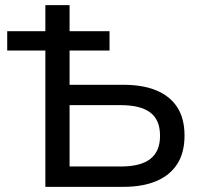

<svg xmlns="http://www.w3.org/2000/svg" viewBox="-20 -725 786 745"><path d="M156 0V-529H8V-604H156V-705H250V-604H405V-529H250V-396H459Q534 -396 587 -374Q640 -352 668 -308.5Q696 -265 696 -199Q696 -133 668 -89Q640 -45 587 -22.5Q534 0 459 0ZM250 -79H449Q526 -79 563.5 -108.5Q601 -138 601 -198Q601 -260 563 -288.5Q525 -317 449 -317H250Z"/></svg>

Font: Nunito Sans 10pt Medium
Style: Regular
Weight: 500
Designer: Vernon Adams
Foundry: Vernon Adams
Version: Version 3.101;gftools[0.9.27]